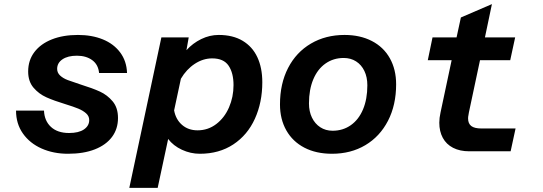

<svg xmlns="http://www.w3.org/2000/svg" viewBox="-20 -736 2640 934"><path d="M58 -198H194Q196 -148 228 -118.5Q260 -89 316 -89Q363 -89 388.5 -106.5Q414 -124 414 -152Q414 -171 399 -184.5Q384 -198 361 -207.5Q338 -217 299 -229Q243 -246 206 -262.5Q169 -279 143 -309.5Q117 -340 117 -388Q117 -443 147.5 -483Q178 -523 232.5 -544.5Q287 -566 359 -566Q427 -566 480 -544.5Q533 -523 564.5 -481Q596 -439 598 -381H462Q458 -422 428.5 -443.5Q399 -465 354 -465Q310 -465 284 -447.5Q258 -430 258 -401Q258 -382 272.5 -368.5Q287 -355 309.5 -346.5Q332 -338 372 -325Q430 -307 466 -290.5Q502 -274 528 -243Q554 -212 554 -162Q554 -109 525 -70Q496 -31 441.5 -9.5Q387 12 311 12Q240 12 182.5 -13.5Q125 -39 91.5 -86.5Q58 -134 58 -198Z M1256 -336Q1256 -238 1220 -158.5Q1184 -79 1115 -33.5Q1046 12 952 12Q907 12 865 -7.5Q823 -27 798 -60L747 178H609L765 -554H898L887 -492Q918 -526 959 -546Q1000 -566 1044 -566Q1113 -566 1160.5 -537.5Q1208 -509 1232 -457.5Q1256 -406 1256 -336ZM941 -102Q992 -102 1032 -132.5Q1072 -163 1094 -213.5Q1116 -264 1116 -322Q1116 -381 1092 -416.5Q1068 -452 1012 -452Q968 -452 927.5 -425.5Q887 -399 860 -353L827 -199Q835 -155 865.5 -128.5Q896 -102 941 -102Z M1342 -228Q1342 -329 1381.5 -405.5Q1421 -482 1492.5 -524Q1564 -566 1656 -566Q1732 -566 1789 -536.5Q1846 -507 1876.5 -452.5Q1907 -398 1907 -326Q1907 -225 1867.5 -148.5Q1828 -72 1757.5 -30Q1687 12 1595 12Q1518 12 1461 -17.5Q1404 -47 1373 -101.5Q1342 -156 1342 -228ZM1598 -100Q1648 -100 1686.5 -127Q1725 -154 1746 -204Q1767 -254 1767 -321Q1767 -361 1752.5 -391Q1738 -421 1712 -437.5Q1686 -454 1652 -454Q1602 -454 1563.5 -427Q1525 -400 1504 -350Q1483 -300 1483 -233Q1483 -194 1497.5 -164Q1512 -134 1538 -117Q1564 -100 1598 -100Z M2117 -139Q2117 -162 2123 -189L2177 -443H2061L2084 -554H2201L2222 -651L2373 -716L2339 -554H2486L2462 -443H2315L2261 -189Q2261 -186 2259 -177Q2257 -168 2257 -160Q2257 -135 2272.5 -123Q2288 -111 2322 -111H2488L2464 0H2263Q2217 0 2184 -17Q2151 -34 2134 -65.5Q2117 -97 2117 -139Z"/></svg>

Font: Azeret Mono SemiBold
Style: Italic
Weight: 600
Italic angle: -12°
Designer: Martin Vácha
Foundry: Displaay
Version: Version 1.000; Glyphs 3.0.3, build 3074